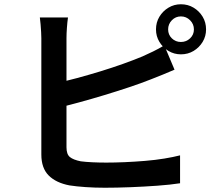

<svg xmlns="http://www.w3.org/2000/svg" viewBox="-20 -844 1040 901"><path d="M769 -706Q769 -681 786.5 -664Q804 -647 829 -647Q854 -647 872 -664Q890 -681 890 -706Q890 -731 872 -749Q854 -767 829 -767Q804 -767 786.5 -749Q769 -731 769 -706ZM712 -706Q712 -739 728 -765.5Q744 -792 770.5 -808Q797 -824 829 -824Q862 -824 888.5 -808Q915 -792 931 -765.5Q947 -739 947 -706Q947 -674 931 -647.5Q915 -621 888.5 -605Q862 -589 829 -589Q797 -589 770.5 -605Q744 -621 728 -647.5Q712 -674 712 -706ZM299 -762Q296 -741 294 -713.5Q292 -686 292 -665Q292 -650 292 -612Q292 -574 292 -522.5Q292 -471 292 -414.5Q292 -358 292 -305.5Q292 -253 292 -212.5Q292 -172 292 -153Q292 -120 308 -107Q324 -94 359 -87Q382 -84 413.5 -82.5Q445 -81 479 -81Q518 -81 565 -83Q612 -85 660.5 -89Q709 -93 751.5 -100Q794 -107 825 -115V16Q780 23 718 27.5Q656 32 591.5 34.5Q527 37 472 37Q425 37 381.5 34Q338 31 306 26Q243 14 208.5 -20.5Q174 -55 174 -119Q174 -146 174 -192Q174 -238 174 -295Q174 -352 174 -410.5Q174 -469 174 -521Q174 -573 174 -611.5Q174 -650 174 -665Q174 -676 173 -693.5Q172 -711 170.5 -729.5Q169 -748 167 -762ZM240 -453Q287 -463 341 -477.5Q395 -492 450.5 -509Q506 -526 556.5 -544Q607 -562 648 -579Q673 -590 698.5 -602.5Q724 -615 751 -631L799 -517Q773 -506 743 -493.5Q713 -481 689 -472Q644 -454 587 -435Q530 -416 469 -397.5Q408 -379 349 -363Q290 -347 240 -335Z"/></svg>

Font: Noto Sans JP SemiBold
Style: Regular
Weight: 600
Designer: Ryoko NISHIZUKA  (kana, bopomofo & ideographs); Paul D. Hunt (Latin, Greek & Cyrillic); Sandoll Communications , Soo-you
Foundry: Adobe
Version: Version 2.004-H2;hotconv 1.0.118;makeotfexe 2.5.65603